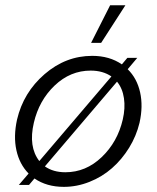

<svg xmlns="http://www.w3.org/2000/svg" viewBox="-20 -710 601 737"><path d="M461.4 -689.9 368.2 -545.4H329.6L402.8 -689.9ZM470.2 -444.3Q505.9 -409.2 517.8 -355.7Q529.8 -302.2 515.6 -238.8Q503.4 -188 475.6 -142.8Q447.8 -97.7 409.9 -64.5Q372.1 -31.2 323.7 -12Q275.4 7.3 225.1 7.3Q159.2 7.3 112.3 -24.9L91.3 0H52.2L89.8 -43.9Q54.7 -79.6 43 -133.1Q31.2 -186.5 45.4 -251Q69.8 -355 151.1 -425.3Q232.4 -495.6 334 -495.6Q400.4 -495.6 447.8 -462.9L468.8 -487.8H506.8ZM109.9 -238.8Q88.4 -146.5 130.9 -91.8L407.7 -416.5Q375 -439 328.1 -439Q250 -439 189.9 -381.8Q129.9 -324.7 109.9 -238.8ZM451.2 -251Q461.4 -294.9 455.8 -333Q450.2 -371.1 429.2 -396.5L152.3 -71.3Q184.1 -48.8 231 -48.8Q309.6 -48.8 370.4 -106.9Q431.2 -165 451.2 -251Z"/></svg>

Font: HK Grotesk Legacy
Style: Italic
Weight: 400
Italic angle: -13°
Designer: Alfredo Marco Pradil
Foundry: Hanken Design Co.
Version: Version 2.022;PS 002.022;hotconv 1.0.88;makeotf.lib2.5.64775